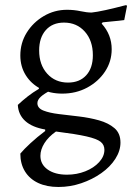

<svg xmlns="http://www.w3.org/2000/svg" viewBox="-20 -503 541 765"><path d="M213 242Q166 242 132 226Q98 210 79.5 180Q61 150 61 109Q75 92 101.5 67.5Q128 43 160 19V13Q108 4 80.5 -21Q53 -46 51 -85Q69 -102 90 -118.5Q111 -135 135 -149V-163L187 -146Q156 -130 142.5 -117.5Q129 -105 129 -92Q129 -72 153 -62.5Q177 -53 214.5 -48.5Q252 -44 294.5 -39Q337 -34 374.5 -23.5Q412 -13 436 7.5Q460 28 460 65Q460 98 439.5 130Q419 162 383.5 187Q348 212 304 227Q260 242 213 242ZM247 193Q286 193 320 179.5Q354 166 375 143Q396 120 396 94Q396 74 381 62Q366 50 324.5 40.5Q283 31 203 21Q173 42 157 67.5Q141 93 141 118Q141 152 170 172.5Q199 193 247 193ZM251 -174Q297 -174 323.5 -203Q350 -232 350 -283Q350 -341 318 -377Q286 -413 235 -413Q189 -413 162.5 -383Q136 -353 136 -302Q136 -245 168 -209.5Q200 -174 251 -174ZM228 -130Q179 -130 141.5 -149.5Q104 -169 82.5 -203.5Q61 -238 61 -282Q61 -332 86.5 -373Q112 -414 154.5 -439Q197 -464 247 -464Q275 -464 300.5 -458.5Q326 -453 345 -453Q365 -455 401.5 -463Q438 -471 483 -483L486 -479L475 -423Q453 -420 429 -418Q405 -416 389 -414L385 -409Q425 -365 425 -307Q425 -258 398.5 -218Q372 -178 327.5 -154Q283 -130 228 -130Z"/></svg>

Font: Alegreya
Style: Regular
Weight: 400
Designer: Juan Pablo del Peral
Foundry: Huerta Tipografica
Version: Version 2.009